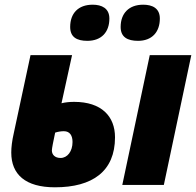

<svg xmlns="http://www.w3.org/2000/svg" viewBox="-20 -788 835 818"><path d="M568 -614C628 -614 661 -652 661 -709C661 -753 629 -768 590 -768C529 -768 494 -731 494 -673C494 -630 523 -614 568 -614ZM352 -614C413 -614 446 -652 446 -709C446 -753 413 -768 375 -768C313 -768 279 -731 279 -673C279 -630 307 -614 352 -614ZM214 10C374 10 470 -58 470 -203C470 -292 413 -354 296 -354C276 -354 257 -352 242 -348L287 -553H110L39 -222C31 -187 28 -160 28 -138C28 -45 88 10 214 10ZM501 0H678L795 -553H618ZM238 -115C213 -115 201 -130 201 -147C201 -156 207 -185 215 -223C227 -227 241 -229 252 -229C278 -229 289 -210 289 -183C289 -143 267 -115 238 -115Z"/></svg>

Font: Noto Sans UI SemiCondensed Black
Style: Italic
Weight: 900
Width: 4
Italic angle: -372°
Designer: Monotype Design Team
Foundry: Monotype Imaging Inc.
Version: Version 1.901